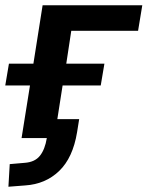

<svg xmlns="http://www.w3.org/2000/svg" viewBox="-24 -525 561 730"><path d="M8 185 13 99 71 94Q109 91 128 67Q147 43 154 0H58L90 -200H-4L10 -283H103L138 -505H517L501 -408H247L228 -283H373L359 -200H214L194 -72H277L269 -22Q253 75 201 125Q149 175 72 180Z"/></svg>

Font: Mulish
Style: Bold Italic
Weight: 700
Italic angle: -9°
Designer: Vernon Adams
Foundry: Vernon Adams
Version: Version 3.603; ttfautohint (v1.8.3)